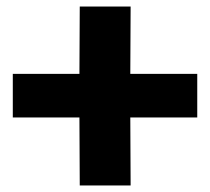

<svg xmlns="http://www.w3.org/2000/svg" viewBox="-20 -628 640 585"><path d="M377 -270 378 -63H223L222 -270H19V-403H222L223 -608H378L377 -403H581V-270Z"/></svg>

Font: BDO Grotesk ExtraBold
Style: Regular
Weight: 800
Designer: Deni Anggara
Foundry: Lokal Container
Version: Version 2.000